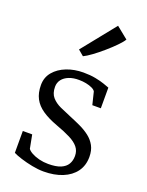

<svg xmlns="http://www.w3.org/2000/svg" viewBox="-162 -949 797 1040"><g transform="rotate(20 236.5 -429.0)"><path d="M223 11Q192 11 156.2 4Q120.5 -3 89.8 -12.8Q59 -22.5 43 -31V-157H97L112 -79Q119 -68.5 137.2 -58.5Q155.5 -48.5 180.5 -42.2Q205.5 -36 233 -36Q277.5 -36 304.2 -47.2Q331 -58.5 343 -78.8Q355 -99 355 -126Q355 -155.5 338.2 -176.2Q321.5 -197 288.2 -214Q255 -231 205 -249Q153 -268 118.5 -291.5Q84 -315 67 -347.2Q50 -379.5 50 -425Q50 -469 76.8 -500.8Q103.5 -532.5 147.8 -549.8Q192 -567 244 -567Q283.5 -567 314.2 -561Q345 -555 366.2 -547.5Q387.5 -540 398 -536V-417H349L331 -490Q326 -499 311.2 -506Q296.5 -513 276.5 -517Q256.5 -521 236 -521Q202.5 -521.5 177.5 -511.5Q152.5 -501.5 138.8 -483.8Q125 -466 125 -442Q125 -404 144.2 -382Q163.5 -360 193.8 -346.2Q224 -332.5 257 -319Q290 -305.5 321 -291Q352 -276.5 376.5 -257.5Q401 -238.5 415.5 -212Q430 -185.5 430 -148Q430 -98 404 -62.5Q378 -27 331.2 -8Q284.5 11 223 11ZM210 -649 178 -676 333 -869 401 -814Q391.5 -798 367.8 -773.8Q344 -749.5 314.2 -723.8Q284.5 -698 256.8 -677.8Q229 -657.5 211 -649Z"/></g></svg>

Font: Merriweather Light
Style: Regular
Weight: 300
Designer: Eben Sorkin
Foundry: Eben Sorkin
Version: Version 2.100